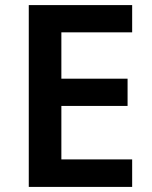

<svg xmlns="http://www.w3.org/2000/svg" viewBox="-20 -734 598 754"><path d="M499 0V-108H221V-318H481V-425H221V-607H499V-714H93V0Z"/></svg>

Font: Noto Sans Vithkuqi SemiBold
Style: Regular
Weight: 600
Version: Version 1.001